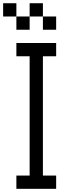

<svg xmlns="http://www.w3.org/2000/svg" viewBox="-103 -1187 457 1207"><path d="M0 0V-83.3H83.3V-833.3H0V-916.7H250V-833.3H166.7V-83.3H250V0ZM0 -1000V-1083.3H83.3V-1000ZM0 -1166.7V-1083.3H-83.3V-1166.7ZM166.7 -1000V-1083.3H250V-1000ZM166.7 -1166.7V-1083.3H83.3V-1166.7Z"/></svg>

Font: Galmuri11 Regular
Style: Regular
Weight: 400
Designer: Minseo Lee (Quiple)
Version: Version 2.356;hotconv 1.1.0;makeotfexe 2.6.0 DEVELOPMENT